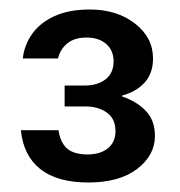

<svg xmlns="http://www.w3.org/2000/svg" viewBox="-20 -731 378 404"><path d="M166 -347Q100 -347 64.5 -375.5Q29 -404 24 -457H103Q106 -438 114 -426.5Q122 -415 135 -410.5Q148 -406 164 -406Q191 -406 207 -419Q223 -432 223 -455Q223 -481 205 -494Q187 -507 160 -507H116V-551H158Q185 -551 202 -564Q219 -577 219 -602Q219 -625 203.5 -638.5Q188 -652 162 -652Q137 -652 122 -640Q107 -628 102 -608H28Q31 -636 47.5 -659.5Q64 -683 94.5 -697Q125 -711 169 -711Q226 -711 264 -681.5Q302 -652 302 -608Q302 -577 284.5 -557.5Q267 -538 237 -530V-528Q267 -518 286.5 -498Q306 -478 306 -445Q306 -404 268.5 -375.5Q231 -347 166 -347Z"/></svg>

Font: DM Sans 10pt Medium
Style: Regular
Weight: 500
Version: Version 4.004;gftools[0.9.30]